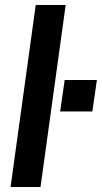

<svg xmlns="http://www.w3.org/2000/svg" viewBox="-20 -743 405 763"><path d="M22 0 122 -723H241L141 0ZM219 -300 237 -425H365L347 -300Z"/></svg>

Font: Archivo Narrow
Style: Bold Italic
Weight: 700
Italic angle: -8°
Designer: Hector Gatti
Foundry: Omnibus-Type
Version: Version 3.002